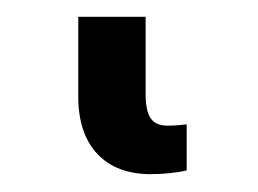

<svg xmlns="http://www.w3.org/2000/svg" viewBox="-20 38 301 224"><path d="M156.2 241.2Q115.7 241.2 93.5 217.5Q71.3 193.8 71.3 150.4V57.6H149.9V147.5Q149.9 167.5 155.8 176Q161.6 184.6 175.3 184.6Q182.6 184.6 187.5 184.1Q192.4 183.6 197.8 183.1V236.8Q189.5 238.8 178 240Q166.5 241.2 156.2 241.2Z"/></svg>

Font: Inter 18pt
Style: Regular
Weight: 400
Designer: Rasmus Andersson
Foundry: rsms
Version: Version 4.001;git-66647c0bb